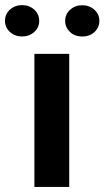

<svg xmlns="http://www.w3.org/2000/svg" viewBox="-76 -742 415 762"><path d="M198.7 0H60.5V-528.3H198.7ZM182.6 -659.2Q182.6 -685.5 202.4 -703.4Q222.2 -721.2 250.5 -721.2Q278.8 -721.2 298.6 -703.4Q318.4 -685.5 318.4 -659.2Q318.4 -633.8 299.6 -615.5Q280.8 -597.2 250.5 -597.2Q220.2 -597.2 201.4 -615.5Q182.6 -633.8 182.6 -659.2ZM-56.2 -659.2Q-56.2 -686 -36.4 -703.9Q-16.6 -721.7 11.7 -721.7Q40 -721.7 59.8 -703.9Q79.6 -686 79.6 -659.2Q79.6 -632.8 59.8 -615Q40 -597.2 11.7 -597.2Q-16.6 -597.2 -36.4 -615Q-56.2 -632.8 -56.2 -659.2Z"/></svg>

Font: MAUL Condensed Bold
Style: Condensed Bold
Weight: 700
Designer: MAUL
Version: Version 1.0; 2020; ttfautohint (v1.8.3)